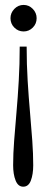

<svg xmlns="http://www.w3.org/2000/svg" viewBox="-20 -590 188 760"><path d="M85.5 -405.5Q85.5 -335.5 89.5 -270Q93.5 -204.5 98.8 -145Q104 -85.5 107.8 -33Q111.5 19.5 111.5 64Q111.5 100 102.2 124.5Q93 149 72 149Q51.5 149 41.8 124.5Q32 100 32 64Q32 19.5 36 -33Q40 -85.5 45.2 -145Q50.5 -204.5 54.2 -270Q58 -335.5 58 -405.5ZM73.5 -570.5Q94.5 -570.5 109.8 -554.8Q125 -539 125 -518Q125 -496 109.8 -480.8Q94.5 -465.5 73.5 -465.5Q52 -465.5 36.8 -480.8Q21.5 -496 21.5 -518Q21.5 -539 36.8 -554.8Q52 -570.5 73.5 -570.5Z"/></svg>

Font: Imbue Thin
Style: Regular
Weight: 400
Version: Version 1.102